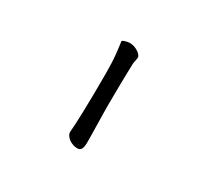

<svg xmlns="http://www.w3.org/2000/svg" viewBox="-142 -900 1283 1183"><g transform="rotate(30 500.0 -308.5)"><path d="M422.9 -654.3Q424.8 -660.2 441.4 -665Q458 -669.9 473.6 -670.9Q493.2 -670.9 509.3 -664.6Q525.4 -658.2 537.1 -649.9Q548.8 -641.6 555.2 -632.8Q561.5 -624 561.5 -619.1Q561.5 -615.2 560.5 -608.4Q559.6 -601.6 558.1 -594.2Q556.6 -586.9 555.2 -580.1Q553.7 -573.2 553.7 -569.3Q552.7 -541 551.8 -504.4Q550.8 -467.8 550.3 -428.2Q549.8 -388.7 549.3 -348.6Q548.8 -308.6 548.8 -273.4Q548.8 -247.1 549.3 -210.4Q549.8 -173.8 550.8 -135.7Q551.8 -97.7 552.2 -63Q552.7 -28.3 552.7 -7.8Q552.7 11.7 549.8 23.9Q546.9 36.1 541.5 43Q536.1 49.8 529.3 51.8Q522.5 53.7 513.7 53.7Q502 53.7 486.8 48.8Q471.7 43.9 459 35.2Q446.3 26.4 437.5 13.7Q428.7 1 428.7 -13.7Q432.6 -45.9 436 -153.8Q439.5 -261.7 439.5 -432.6Q439.5 -511.7 433.6 -567.4Q427.7 -623 422.9 -654.3Z"/></g></svg>

Font: JasonHandwriting4
Style: Regular
Weight: 400
Version: Version 1.01.21